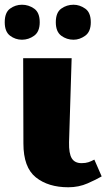

<svg xmlns="http://www.w3.org/2000/svg" viewBox="-34 -782 453 812"><path d="M255 10Q170 10 117.5 -32Q65 -74 65 -175L64 -536H269L258 -180Q257 -133 269.5 -112.5Q282 -92 311 -92Q328 -92 340 -96Q352 -100 365 -107L396 -36Q374 -23 336.5 -6.5Q299 10 255 10ZM277 -614Q248 -614 225 -631Q202 -648 202 -688Q202 -729 225 -745.5Q248 -762 277 -762Q303 -762 326.5 -745.5Q350 -729 350 -688Q350 -648 326.5 -631Q303 -614 277 -614ZM59 -614Q31 -614 8.5 -631Q-14 -648 -14 -688Q-14 -729 8.5 -745.5Q31 -762 59 -762Q87 -762 110.5 -745.5Q134 -729 134 -688Q134 -648 110.5 -631Q87 -614 59 -614Z"/></svg>

Font: Noto Serif Black
Style: Regular
Weight: 900
Designer: Monotype Design Team
Foundry: Monotype Imaging Inc.
Version: Version 2.014; ttfautohint (v1.8.4.7-5d5b)